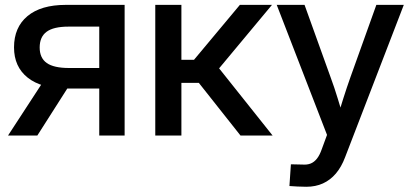

<svg xmlns="http://www.w3.org/2000/svg" viewBox="-20 -542 1649 768"><path d="M478.5 0H377V-435.5H253.9Q194.3 -435.5 166.5 -415Q138.7 -394.5 138.7 -352.1Q138.7 -310.1 167 -290Q195.3 -270 256.3 -270H420.4V-188H246.6Q145.5 -188 90.8 -231.4Q36.1 -274.9 36.1 -352.5Q36.1 -432.6 89.8 -477.5Q143.6 -522.5 243.2 -522.5H478.5ZM129.4 0H12.2L165 -234.4H278.8Z M601.1 0V-522.5H705.6V-302.7H755.9L939.5 -522.5H1067.9L856.4 -268.6L1070.3 0H941.9L775.4 -210.4H705.6V0Z M1137.7 202.1 1143.6 115.2 1189.5 116.2Q1208.5 117.7 1222.7 112.1Q1236.8 106.4 1247.8 92.5Q1258.8 78.6 1267.1 54.7L1288.1 -2.4L1086.9 -522.5H1198.2L1302.2 -233.4Q1317.9 -190.9 1330.8 -148.4Q1343.8 -106 1356.4 -64H1327.1Q1339.8 -106 1353.3 -148.4Q1366.7 -190.9 1381.8 -233.4L1485.4 -522.5H1595.2L1360.4 86.9Q1345.7 126 1323.5 152.1Q1301.3 178.2 1271.7 191.7Q1242.2 205.1 1205.1 205.1Q1187 205.1 1169.7 204.1Q1152.3 203.1 1137.7 202.1Z"/></svg>

Font: Inter 28pt Medium
Style: Regular
Weight: 500
Designer: Rasmus Andersson
Foundry: rsms
Version: Version 4.001;git-66647c0bb